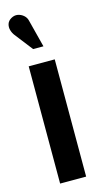

<svg xmlns="http://www.w3.org/2000/svg" viewBox="-114 -754 418 791"><g transform="rotate(-15 95.0 -358.5)"><path d="M89 -681Q86 -695 75 -704.5Q64 -714 50 -716.5Q36 -719 22 -711Q8 -703 4 -690Q0 -677 4 -663.5Q8 -650 16 -640L75 -564H119ZM39 0H150V-500H39Z"/></g></svg>

Font: Advent Pro
Style: Bold
Weight: 700
Designer: VivaRado, Andreas Kalpakidis
Foundry: VivaRado, Andreas Kalpakidis
Version: Version 3.000